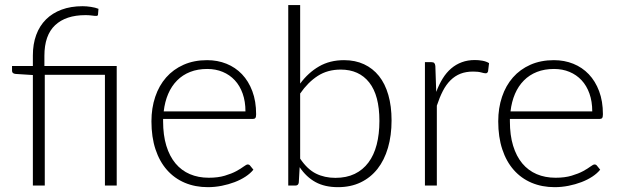

<svg xmlns="http://www.w3.org/2000/svg" viewBox="-20 -748 2498 774"><path d="M112.5 0V-445.5L42.5 -450Q28.5 -451.5 28.5 -462.5V-482H112.5V-524.5Q112.5 -570.5 126 -607.2Q139.5 -644 165.5 -669.8Q191.5 -695.5 228.5 -709.2Q265.5 -723 313 -723Q329 -723 346.8 -720.2Q364.5 -717.5 377 -712.5L375 -688.5Q374 -684.5 371 -684Q368 -683.5 362 -684Q356 -684.5 346.8 -685.8Q337.5 -687 324.5 -687Q245.5 -687 202.2 -646.5Q159 -606 159 -523V-482H450.5V0H403V-446.5H160.5V0Z M969.5 -299Q969.5 -339 958.2 -370.8Q947 -402.5 926.5 -424.5Q906 -446.5 877.8 -458.2Q849.5 -470 815.5 -470Q777 -470 746.5 -458Q716 -446 693.8 -423.5Q671.5 -401 658 -369.5Q644.5 -338 640 -299ZM637.5 -268.5V-259Q637.5 -203 650.5 -160.5Q663.5 -118 687.5 -89.2Q711.5 -60.5 745.5 -46Q779.5 -31.5 821.5 -31.5Q859 -31.5 886.5 -39.8Q914 -48 932.8 -58.2Q951.5 -68.5 962.5 -76.8Q973.5 -85 978.5 -85Q985 -85 988.5 -80L1001.5 -64Q989.5 -49 969.8 -36Q950 -23 925.8 -13.8Q901.5 -4.5 873.8 1Q846 6.5 818 6.5Q767 6.5 725 -11.2Q683 -29 653 -63Q623 -97 606.8 -146.2Q590.5 -195.5 590.5 -259Q590.5 -312.5 605.8 -357.8Q621 -403 649.8 -435.8Q678.5 -468.5 720.2 -487Q762 -505.5 815 -505.5Q857 -505.5 893 -491Q929 -476.5 955.5 -448.8Q982 -421 997.2 -380.5Q1012.5 -340 1012.5 -287.5Q1012.5 -276.5 1009.5 -272.5Q1006.5 -268.5 999.5 -268.5Z M1190 -108.5Q1219 -65.5 1253.8 -48.2Q1288.5 -31 1332 -31Q1376.5 -31 1409.8 -47Q1443 -63 1465.2 -92.8Q1487.5 -122.5 1498.5 -165Q1509.5 -207.5 1509.5 -260.5Q1509.5 -363.5 1468.5 -415.5Q1427.5 -467.5 1353.5 -467.5Q1300.5 -467.5 1261 -442Q1221.5 -416.5 1190 -371ZM1190 -411Q1222.5 -455 1266 -480.2Q1309.5 -505.5 1367 -505.5Q1412 -505.5 1447.5 -489Q1483 -472.5 1507.8 -441.5Q1532.5 -410.5 1545.5 -365.2Q1558.5 -320 1558.5 -262.5Q1558.5 -202 1544 -152.2Q1529.5 -102.5 1501.8 -67.2Q1474 -32 1434 -12.8Q1394 6.5 1342.5 6.5Q1289.5 6.5 1252.2 -13.8Q1215 -34 1188 -74L1184.5 -12.5Q1183 0 1171 0H1142V-727.5H1190Z M1738.5 -377.5Q1750 -408 1764.8 -431.8Q1779.5 -455.5 1798.8 -472Q1818 -488.5 1841.8 -497.2Q1865.5 -506 1894.5 -506Q1910 -506 1925 -503.2Q1940 -500.5 1951.5 -493.5L1947.5 -460.5Q1945 -452.5 1938 -452.5Q1932 -452.5 1919.8 -456Q1907.5 -459.5 1887.5 -459.5Q1858.5 -459.5 1836.2 -450.8Q1814 -442 1796.2 -424.5Q1778.5 -407 1765.2 -381.2Q1752 -355.5 1741 -322V0H1693V-497.5H1718.5Q1727 -497.5 1730.5 -494Q1734 -490.5 1735 -482Z M2367.5 -299Q2367.5 -339 2356.2 -370.8Q2345 -402.5 2324.5 -424.5Q2304 -446.5 2275.8 -458.2Q2247.5 -470 2213.5 -470Q2175 -470 2144.5 -458Q2114 -446 2091.8 -423.5Q2069.5 -401 2056 -369.5Q2042.5 -338 2038 -299ZM2035.5 -268.5V-259Q2035.5 -203 2048.5 -160.5Q2061.5 -118 2085.5 -89.2Q2109.5 -60.5 2143.5 -46Q2177.5 -31.5 2219.5 -31.5Q2257 -31.5 2284.5 -39.8Q2312 -48 2330.8 -58.2Q2349.5 -68.5 2360.5 -76.8Q2371.5 -85 2376.5 -85Q2383 -85 2386.5 -80L2399.5 -64Q2387.5 -49 2367.8 -36Q2348 -23 2323.8 -13.8Q2299.5 -4.5 2271.8 1Q2244 6.5 2216 6.5Q2165 6.5 2123 -11.2Q2081 -29 2051 -63Q2021 -97 2004.8 -146.2Q1988.5 -195.5 1988.5 -259Q1988.5 -312.5 2003.8 -357.8Q2019 -403 2047.8 -435.8Q2076.5 -468.5 2118.2 -487Q2160 -505.5 2213 -505.5Q2255 -505.5 2291 -491Q2327 -476.5 2353.5 -448.8Q2380 -421 2395.2 -380.5Q2410.5 -340 2410.5 -287.5Q2410.5 -276.5 2407.5 -272.5Q2404.5 -268.5 2397.5 -268.5Z"/></svg>

Font: Lato 2
Style: Regular
Weight: 300
Designer: Lukasz Dziedzic with Adam Twardoch and Botio Nikoltchev
Foundry: tyPoland Lukasz Dziedzic
Version: Version 2.015; 2015-08-06; http://www.latofonts.com/